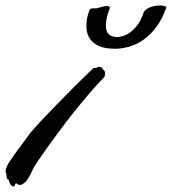

<svg xmlns="http://www.w3.org/2000/svg" viewBox="-124 -655 617 689"><path d="M250 -401.9Q251.5 -400.9 252.2 -397.9Q252.9 -395 252.9 -391.1Q252.9 -387.2 252.2 -383.3Q251.5 -379.4 249 -377Q223.6 -351.6 195.6 -318.6Q167.5 -285.6 139.9 -251Q112.3 -216.3 87.2 -182.4Q62 -148.4 42.2 -120.6Q22.5 -92.8 9.8 -73.7Q-2.9 -54.7 -4.9 -49.8Q-6.3 -46.4 -9.5 -39.8Q-12.7 -33.2 -16.6 -25.9Q-20.5 -18.6 -24.2 -12.7Q-27.8 -6.8 -29.8 -4.9Q-37.6 2.4 -43 5.6Q-48.3 8.8 -53.2 8.8Q-57.6 8.8 -60.8 5.9Q-64 2.9 -66.9 2.9Q-67.9 2.9 -68.6 4.6Q-69.3 6.3 -70.3 8.5Q-71.3 10.7 -72.5 12.5Q-73.7 14.2 -76.2 14.2Q-78.1 14.2 -79.1 13.2Q-85 9.3 -87.4 5.1Q-89.8 1 -90.8 -2.2Q-91.8 -5.4 -92 -7.6Q-92.3 -9.8 -92.8 -9.8Q-97.7 -10.7 -99.4 -16.6Q-101.1 -22.5 -101.1 -30.8Q-101.1 -32.7 -102.5 -34.2Q-104 -35.6 -104 -40Q-104 -44.9 -100.1 -56.2Q-97.2 -64 -86.7 -79.6Q-76.2 -95.2 -63 -113.3Q-49.8 -131.3 -36.4 -149.2Q-22.9 -167 -14.2 -179.2Q-9.8 -185.1 2 -198Q13.7 -210.9 29.8 -228Q45.9 -245.1 65.2 -264.9Q84.5 -284.7 104 -304.7Q123.5 -324.7 142.1 -343.3Q160.6 -361.8 175.8 -376.5Q190.9 -391.1 200.7 -400.6Q210.4 -410.2 212.9 -411.1H215.8Q218.3 -411.1 220.7 -411.4Q223.1 -411.6 226.1 -414.1Q227.5 -414.1 229 -414.6Q230.5 -415 231.9 -415Q234.4 -415 237.1 -414.3Q239.7 -413.6 242.2 -411.1Q246.6 -407.2 246.1 -406Q245.6 -404.8 250 -401.9ZM197.8 -620.1Q200.2 -625 209 -625H217.8Q220.7 -625 223.6 -625.2Q226.6 -625.5 230 -627Q236.8 -629.4 244.9 -631.3Q252.9 -633.3 258.8 -633.3Q270 -633.3 270 -627.9V-626Q262.2 -606.4 259 -590.8Q255.9 -575.2 255.9 -564Q255.9 -540.5 267.3 -531.2Q278.8 -522 296.9 -522Q304.2 -522 316.4 -525.4Q328.6 -528.8 342.3 -538.3Q356 -547.9 369.1 -565.2Q382.3 -582.5 391.6 -610.4Q394.5 -616.7 401.1 -621.6Q407.7 -626.5 415.8 -629.4Q423.8 -632.3 432.6 -633.8Q441.4 -635.3 448.7 -635.3Q458 -635.3 465.3 -633.8Q472.7 -632.3 472.7 -628.9Q472.7 -628.4 472.4 -627.9Q472.2 -627.4 472.2 -626.5Q471.7 -625.5 471.7 -625Q457.5 -585.4 436.8 -557.9Q416 -530.3 391.6 -512.9Q367.2 -495.6 340.6 -487.8Q314 -480 287.6 -480Q267.6 -480 249 -484.1Q230.5 -488.3 216.6 -498Q202.6 -507.8 194.3 -523.4Q186 -539.1 186 -562Q186 -574.2 188.5 -588.6Q190.9 -603 197.8 -620.1Z"/></svg>

Font: Oregano
Style: Italic
Weight: 400
Italic angle: -12°
Designer: Astigmatic (AOETI)
Foundry: Astigmatic (AOETI)
Version: Version 1.000